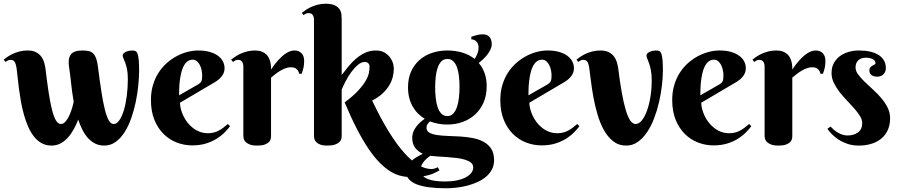

<svg xmlns="http://www.w3.org/2000/svg" viewBox="-36 -780 4867 1039"><path d="M655.8 -352.1Q655.8 -384.3 651.4 -405.3Q647 -426.3 641.8 -440.2Q636.7 -454.1 632.3 -463.1Q627.9 -472.2 627.9 -480Q627.9 -487.3 633.8 -492.2Q639.6 -497.1 647.7 -500.5Q655.8 -503.9 664.3 -505.4Q672.9 -506.8 678.2 -506.8Q692.4 -506.8 698.7 -502.9Q705.1 -499 709 -487.8Q713.4 -473.6 715.1 -450.4Q716.8 -427.2 716.8 -400.9Q716.8 -363.3 712.4 -318.4Q708 -273.4 698.5 -228Q689 -182.6 674.1 -140.1Q659.2 -97.7 638.2 -64.7Q617.2 -31.7 589.8 -12Q562.5 7.8 527.8 7.8Q500.5 7.8 478.8 -3.2Q457 -14.2 439.9 -33.2Q422.9 -52.2 409.9 -77.9Q397 -103.5 387.2 -132.8Q376 -103 361.3 -77.4Q346.7 -51.8 328.9 -32.7Q311 -13.7 289.6 -2.9Q268.1 7.8 243.2 7.8Q212.4 7.8 188.7 -5.6Q165 -19 147 -42.2Q128.9 -65.4 115.7 -96.2Q102.5 -127 93 -161.1Q83.5 -195.3 77.1 -231.4Q70.8 -267.6 66.4 -301.3Q62 -335 59.1 -364.3Q56.2 -393.6 53.2 -415Q49.8 -434.6 43.2 -445.3Q36.6 -456.1 21 -456.1Q12.7 -456.1 6.8 -453.1Q1 -450.2 -5.9 -444.8L-16.1 -457Q-4.9 -466.3 9 -475.3Q22.9 -484.4 39.1 -491.2Q55.2 -498 73.7 -502.4Q92.3 -506.8 112.8 -506.8Q142.1 -506.8 160.2 -496.8Q178.2 -486.8 188.7 -471.9Q199.2 -457 203.6 -439.9Q208 -422.9 210 -409.2Q218.8 -335.4 227.3 -279.3Q235.8 -223.1 245.6 -185.3Q255.4 -147.5 266.8 -128.2Q278.3 -108.9 293.9 -108.9Q304.2 -108.9 314 -117.7Q323.7 -126.5 332.5 -142.1Q341.3 -157.7 349.1 -179.9Q356.9 -202.1 362.8 -229Q357.9 -255.9 354.5 -282.2Q351.1 -308.6 348.4 -332.8Q345.7 -356.9 343.3 -377.9Q340.8 -398.9 337.9 -415Q330.6 -460.9 346.4 -483.9Q362.3 -506.8 410.2 -506.8Q431.2 -506.8 445.6 -503.2Q460 -499.5 469.5 -489.5Q479 -479.5 484.9 -462.2Q490.7 -444.8 494.1 -418Q503.4 -344.7 512.2 -287.1Q521 -229.5 530.8 -189.9Q540.5 -150.4 552 -129.6Q563.5 -108.9 579.1 -108.9Q595.7 -108.9 609.9 -129.4Q624 -149.9 634.3 -183.6Q644.5 -217.3 650.1 -261.2Q655.8 -305.2 655.8 -352.1Z M938 -224.1Q938 -208.5 942.6 -190.2Q947.3 -171.9 956.1 -153.3Q964.8 -134.8 977.8 -117.9Q990.7 -101.1 1007.6 -87.9Q1024.4 -74.7 1044.9 -66.9Q1065.4 -59.1 1089.8 -59.1Q1106.9 -59.1 1121.6 -63Q1136.2 -66.9 1148.9 -73.7Q1161.6 -80.6 1173.3 -89.6Q1185.1 -98.6 1196.8 -108.9L1209 -97.2Q1197.8 -82 1180.2 -64Q1162.6 -45.9 1137.7 -30Q1112.8 -14.2 1079.6 -3.7Q1046.4 6.8 1003.9 6.8Q961.4 6.8 921.1 -8.5Q880.9 -23.9 849.6 -54.7Q818.4 -85.4 799.6 -131.3Q780.8 -177.2 780.8 -238.8Q780.8 -283.2 792 -320.3Q803.2 -357.4 822.5 -387.2Q841.8 -417 867.4 -439.5Q893.1 -461.9 921.4 -476.8Q949.7 -491.7 979.2 -499.3Q1008.8 -506.8 1036.1 -506.8Q1072.3 -506.8 1099.1 -499Q1126 -491.2 1143.8 -478Q1161.6 -464.8 1170.4 -447.5Q1179.2 -430.2 1179.2 -411.1Q1179.2 -388.2 1166 -369.9Q1152.8 -351.6 1130.9 -337.9ZM1036.1 -323.2Q1042.5 -327.1 1046.6 -330.8Q1050.8 -334.5 1053.2 -339.6Q1055.7 -344.7 1056.9 -352.3Q1058.1 -359.9 1058.1 -371.1Q1058.1 -383.3 1055.4 -398.2Q1052.7 -413.1 1046.4 -426.3Q1040 -439.5 1030.3 -448.2Q1020.5 -457 1006.8 -457Q989.3 -457 976.8 -446.5Q964.4 -436 956.3 -419.4Q948.2 -402.8 943.6 -381.6Q939 -360.4 936.5 -338.9Q934.1 -317.4 933.6 -297.6Q933.1 -277.8 933.1 -264.2Z M1430.7 -403.8Q1449.2 -432.1 1470.2 -455.1Q1479 -464.8 1489.3 -474.1Q1499.5 -483.4 1510.5 -490.7Q1521.5 -498 1533.2 -502.4Q1544.9 -506.8 1556.6 -506.8Q1581.5 -506.8 1595.7 -491.9Q1609.9 -477.1 1609.9 -450.2Q1609.9 -433.6 1607.2 -418.2Q1604.5 -402.8 1596.7 -380.9H1583Q1580.1 -396 1569.3 -406Q1558.6 -416 1538.1 -416Q1522.9 -416 1508.3 -410.4Q1493.7 -404.8 1479.7 -396.5Q1465.8 -388.2 1453.4 -378.4Q1440.9 -368.7 1430.7 -359.9V-43Q1430.7 -36.6 1428.7 -27.8Q1426.8 -19 1419.2 -11.2Q1411.6 -3.4 1396.7 2.2Q1381.8 7.8 1356 7.8Q1330.1 7.8 1315.2 1.7Q1300.3 -4.4 1292.5 -12.7Q1284.7 -21 1282.7 -29.8Q1280.8 -38.6 1280.8 -43.9V-420.9Q1280.8 -435.1 1274.2 -445.6Q1267.6 -456.1 1252 -456.1Q1243.7 -456.1 1237.8 -453.1Q1231.9 -450.2 1225.1 -444.8L1214.8 -457Q1226.1 -466.3 1240 -475.3Q1253.9 -484.4 1270 -491.2Q1286.1 -498 1304.7 -502.4Q1323.2 -506.8 1343.8 -506.8Q1364.7 -506.8 1379.6 -501.2Q1394.5 -495.6 1404.1 -486.6Q1413.6 -477.5 1418.9 -466.3Q1424.3 -455.1 1427 -443.6Q1429.7 -432.1 1430.2 -421.6Q1430.7 -411.1 1430.7 -403.8Z M1813 -374Q1830.1 -397 1849.6 -420.7Q1869.1 -444.3 1891.6 -463.4Q1914.1 -482.4 1940.4 -494.6Q1966.8 -506.8 1998 -506.8Q2025.9 -506.8 2044.4 -495.8Q2063 -484.9 2074.5 -469.5Q2085.9 -454.1 2090.6 -437.5Q2095.2 -420.9 2095.2 -409.2Q2095.2 -387.7 2089.6 -364.5Q2084 -341.3 2070.6 -318.6Q2057.1 -295.9 2034.7 -274.7Q2012.2 -253.4 1978 -235.8Q2023.9 -138.7 2067.4 -68.6Q2110.8 1.5 2151.1 46.6Q2191.4 91.8 2228.5 113.3Q2265.6 134.8 2299.3 134.8Q2305.2 134.8 2311 133.3Q2316.9 131.8 2321.8 129.9Q2327.1 127.9 2333 125L2342.3 142.1Q2329.1 149.4 2315.4 156Q2301.8 162.6 2284.2 167.5Q2266.6 172.4 2243.7 175.3Q2220.7 178.2 2189 178.2Q2160.2 178.2 2132.1 171.4Q2104 164.6 2075.7 147Q2047.4 129.4 2018.3 100.1Q1989.3 70.8 1958.7 25.9Q1928.2 -19 1896 -81.1Q1863.8 -143.1 1829.1 -226.1Q1876 -260.7 1902.8 -290.3Q1929.7 -319.8 1943.4 -343.8Q1957 -367.7 1960.4 -386.2Q1963.9 -404.8 1963.9 -418Q1963.9 -419.9 1963.4 -424.6Q1962.9 -429.2 1960.2 -433.6Q1957.5 -438 1952.4 -441.4Q1947.3 -444.8 1938 -444.8Q1919.9 -444.8 1901.4 -429.4Q1882.8 -414.1 1866 -391.4Q1849.1 -368.7 1835.4 -342.5Q1821.8 -316.4 1813 -294.9V-43Q1813 -36.6 1810.8 -27.8Q1808.6 -19 1800.5 -11.2Q1792.5 -3.4 1777.1 2.2Q1761.7 7.8 1735.8 7.8Q1710 7.8 1695.3 1.7Q1680.7 -4.4 1673.6 -12.7Q1666.5 -21 1664.8 -29.8Q1663.1 -38.6 1663.1 -43.9V-673.8Q1663.1 -688 1656.5 -698.5Q1649.9 -709 1634.3 -709Q1626 -709 1619.9 -706.3Q1613.8 -703.6 1606.9 -698.2L1597.2 -710Q1608.4 -719.2 1622.1 -728.3Q1635.7 -737.3 1652.1 -744.1Q1668.5 -751 1687 -755.4Q1705.6 -759.8 1726.1 -759.8Q1757.8 -759.8 1775.4 -751.2Q1793 -742.7 1801.3 -730.2Q1809.6 -717.8 1811.3 -703.9Q1813 -689.9 1813 -679.2Z M2171.9 -307.1Q2171.9 -356.9 2189.2 -394.3Q2206.5 -431.6 2235.8 -456.8Q2265.1 -481.9 2303.7 -494.4Q2342.3 -506.8 2384.8 -506.8Q2427.2 -506.8 2465.3 -495.6Q2503.4 -484.4 2532.7 -460.9Q2542 -475.1 2547.9 -490.7Q2553.7 -506.3 2553.7 -522Q2553.7 -542.5 2542.7 -554.7Q2531.7 -566.9 2514.6 -566.9V-581.1Q2525.4 -584.5 2533.7 -587.2Q2542 -589.8 2548.8 -591.3Q2555.7 -592.8 2562.5 -593.5Q2569.3 -594.2 2577.6 -594.2Q2600.6 -594.2 2612.8 -580.1Q2625 -565.9 2625 -541Q2625 -526.4 2618.2 -512Q2611.3 -497.6 2601.1 -484.4Q2590.8 -471.2 2578.4 -459.5Q2565.9 -447.8 2554.7 -439Q2575.2 -415.5 2586.4 -384.3Q2597.7 -353 2597.7 -313Q2597.7 -262.7 2580.3 -224.1Q2563 -185.5 2533.7 -159.2Q2504.4 -132.8 2465.8 -119.4Q2427.2 -106 2384.8 -106Q2359.9 -106 2335.9 -110.4Q2312 -114.7 2291 -123Q2283.2 -117.2 2277.6 -108.4Q2272 -99.6 2272 -88.9Q2272 -70.8 2287.6 -62Q2303.2 -53.2 2329.1 -49.3Q2355 -45.4 2387.7 -44.4Q2420.4 -43.5 2454.8 -41.3Q2489.3 -39.1 2522 -33Q2554.7 -26.9 2580.6 -12.9Q2606.4 1 2622.1 24.9Q2637.7 48.8 2637.7 86.9Q2637.7 114.7 2626 137Q2614.3 159.2 2594.5 176Q2574.7 192.9 2548.6 204.8Q2522.5 216.8 2493.4 224.4Q2464.4 231.9 2434.3 235.4Q2404.3 238.8 2377 238.8Q2327.1 238.8 2287.4 233.6Q2247.6 228.5 2219.7 217.8Q2191.9 207 2176.8 189.9Q2161.6 172.9 2161.6 148.9Q2161.6 131.8 2169.4 117.4Q2177.2 103 2190.2 91.1Q2203.1 79.1 2219.2 69.6Q2235.4 60.1 2252 51.8Q2227.5 41.5 2211.2 20.8Q2194.8 0 2194.8 -34.2Q2194.8 -52.2 2201.2 -67.6Q2207.5 -83 2217.5 -95.9Q2227.5 -108.9 2239.5 -119.4Q2251.5 -129.9 2262.7 -137.2Q2242.7 -148.9 2225.8 -165.8Q2209 -182.6 2197 -203.9Q2185.1 -225.1 2178.5 -251Q2171.9 -276.9 2171.9 -307.1ZM2450.7 -311Q2450.7 -339.4 2447.8 -366.2Q2444.8 -393.1 2437.5 -414.1Q2430.2 -435.1 2417.5 -448Q2404.8 -460.9 2384.8 -460.9Q2364.7 -460.9 2352.1 -447.5Q2339.4 -434.1 2332 -412.4Q2324.7 -390.6 2321.8 -363Q2318.8 -335.4 2318.8 -307.1Q2318.8 -278.3 2321.8 -250.5Q2324.7 -222.7 2332 -200.7Q2339.4 -178.7 2352.1 -165.3Q2364.7 -151.9 2384.8 -151.9Q2404.8 -151.9 2417.5 -166Q2430.2 -180.2 2437.5 -202.9Q2444.8 -225.6 2447.8 -253.9Q2450.7 -282.2 2450.7 -311ZM2524.9 126Q2524.9 110.4 2512.7 100.3Q2500.5 90.3 2480.7 84.2Q2460.9 78.1 2435.8 75Q2410.6 71.8 2384.8 70.1Q2358.9 68.4 2334.5 66.9Q2310.1 65.4 2292 63Q2281.7 70.3 2272.2 78.9Q2262.7 87.4 2255.6 96.9Q2248.5 106.4 2244.1 116.9Q2239.7 127.4 2239.7 138.2Q2239.7 156.7 2250.5 169.2Q2261.2 181.6 2279.5 189Q2297.9 196.3 2322 199.2Q2346.2 202.1 2373 202.1Q2408.7 202.1 2437 196Q2465.3 189.9 2484.9 179.4Q2504.4 168.9 2514.6 155.3Q2524.9 141.6 2524.9 126Z M2828.6 -224.1Q2828.6 -208.5 2833.3 -190.2Q2837.9 -171.9 2846.7 -153.3Q2855.5 -134.8 2868.4 -117.9Q2881.3 -101.1 2898.2 -87.9Q2915 -74.7 2935.5 -66.9Q2956.1 -59.1 2980.5 -59.1Q2997.6 -59.1 3012.2 -63Q3026.9 -66.9 3039.6 -73.7Q3052.2 -80.6 3064 -89.6Q3075.7 -98.6 3087.4 -108.9L3099.6 -97.2Q3088.4 -82 3070.8 -64Q3053.2 -45.9 3028.3 -30Q3003.4 -14.2 2970.2 -3.7Q2937 6.8 2894.5 6.8Q2852.1 6.8 2811.8 -8.5Q2771.5 -23.9 2740.2 -54.7Q2709 -85.4 2690.2 -131.3Q2671.4 -177.2 2671.4 -238.8Q2671.4 -283.2 2682.6 -320.3Q2693.8 -357.4 2713.1 -387.2Q2732.4 -417 2758.1 -439.5Q2783.7 -461.9 2812 -476.8Q2840.3 -491.7 2869.9 -499.3Q2899.4 -506.8 2926.8 -506.8Q2962.9 -506.8 2989.7 -499Q3016.6 -491.2 3034.4 -478Q3052.2 -464.8 3061 -447.5Q3069.8 -430.2 3069.8 -411.1Q3069.8 -388.2 3056.6 -369.9Q3043.5 -351.6 3021.5 -337.9ZM2926.8 -323.2Q2933.1 -327.1 2937.3 -330.8Q2941.4 -334.5 2943.8 -339.6Q2946.3 -344.7 2947.5 -352.3Q2948.7 -359.9 2948.7 -371.1Q2948.7 -383.3 2946 -398.2Q2943.4 -413.1 2937 -426.3Q2930.7 -439.5 2920.9 -448.2Q2911.1 -457 2897.5 -457Q2879.9 -457 2867.4 -446.5Q2855 -436 2846.9 -419.4Q2838.9 -402.8 2834.2 -381.6Q2829.6 -360.4 2827.1 -338.9Q2824.7 -317.4 2824.2 -297.6Q2823.7 -277.8 2823.7 -264.2Z M3152.3 -415Q3149.4 -434.6 3142.8 -445.3Q3136.2 -456.1 3120.6 -456.1Q3112.3 -456.1 3106.2 -453.1Q3100.1 -450.2 3093.3 -444.8L3083.5 -457Q3094.7 -466.3 3108.6 -475.3Q3122.6 -484.4 3138.7 -491.2Q3154.8 -498 3173.3 -502.4Q3191.9 -506.8 3212.4 -506.8Q3241.7 -506.8 3259.8 -496.8Q3277.8 -486.8 3288.3 -471.9Q3298.8 -457 3303.2 -439.9Q3307.6 -422.9 3309.6 -409.2Q3327.6 -261.2 3350.1 -185.1Q3372.6 -108.9 3403.3 -108.9Q3420.4 -108.9 3436.3 -127.4Q3452.1 -146 3464.1 -178.2Q3476.1 -210.4 3483.4 -253.4Q3490.7 -296.4 3490.7 -345.2Q3490.7 -377.4 3486.3 -399.7Q3481.9 -421.9 3476.6 -437Q3471.2 -452.1 3466.8 -462.2Q3462.4 -472.2 3462.4 -480Q3462.4 -487.3 3468.3 -492.2Q3474.1 -497.1 3482.2 -500.5Q3490.2 -503.9 3498.8 -505.4Q3507.3 -506.8 3512.7 -506.8Q3526.9 -506.8 3533.2 -502.9Q3539.6 -499 3543.5 -487.8Q3547.9 -473.6 3549.6 -450.4Q3551.3 -427.2 3551.3 -400.9Q3551.3 -363.3 3546.1 -318.4Q3541 -273.4 3530.5 -228Q3520 -182.6 3503.9 -140.1Q3487.8 -97.7 3465.6 -64.7Q3443.4 -31.7 3415.3 -12Q3387.2 7.8 3352.5 7.8Q3312 7.8 3282.2 -15.6Q3252.4 -39.1 3231.7 -76.7Q3210.9 -114.3 3197.3 -161.1Q3183.6 -208 3175 -255.1Q3166.5 -302.2 3161.4 -344.5Q3156.2 -386.7 3152.3 -415Z M3758.8 -224.1Q3758.8 -208.5 3763.4 -190.2Q3768.1 -171.9 3776.9 -153.3Q3785.6 -134.8 3798.6 -117.9Q3811.5 -101.1 3828.4 -87.9Q3845.2 -74.7 3865.7 -66.9Q3886.2 -59.1 3910.6 -59.1Q3927.7 -59.1 3942.4 -63Q3957 -66.9 3969.7 -73.7Q3982.4 -80.6 3994.1 -89.6Q4005.9 -98.6 4017.6 -108.9L4029.8 -97.2Q4018.6 -82 4001 -64Q3983.4 -45.9 3958.5 -30Q3933.6 -14.2 3900.4 -3.7Q3867.2 6.8 3824.7 6.8Q3782.2 6.8 3741.9 -8.5Q3701.7 -23.9 3670.4 -54.7Q3639.2 -85.4 3620.4 -131.3Q3601.6 -177.2 3601.6 -238.8Q3601.6 -283.2 3612.8 -320.3Q3624 -357.4 3643.3 -387.2Q3662.6 -417 3688.2 -439.5Q3713.9 -461.9 3742.2 -476.8Q3770.5 -491.7 3800 -499.3Q3829.6 -506.8 3856.9 -506.8Q3893.1 -506.8 3919.9 -499Q3946.8 -491.2 3964.6 -478Q3982.4 -464.8 3991.2 -447.5Q4000 -430.2 4000 -411.1Q4000 -388.2 3986.8 -369.9Q3973.6 -351.6 3951.7 -337.9ZM3856.9 -323.2Q3863.3 -327.1 3867.4 -330.8Q3871.6 -334.5 3874 -339.6Q3876.5 -344.7 3877.7 -352.3Q3878.9 -359.9 3878.9 -371.1Q3878.9 -383.3 3876.2 -398.2Q3873.5 -413.1 3867.2 -426.3Q3860.8 -439.5 3851.1 -448.2Q3841.3 -457 3827.6 -457Q3810.1 -457 3797.6 -446.5Q3785.2 -436 3777.1 -419.4Q3769 -402.8 3764.4 -381.6Q3759.8 -360.4 3757.3 -338.9Q3754.9 -317.4 3754.4 -297.6Q3753.9 -277.8 3753.9 -264.2Z M4251.5 -403.8Q4270 -432.1 4291 -455.1Q4299.8 -464.8 4310.1 -474.1Q4320.3 -483.4 4331.3 -490.7Q4342.3 -498 4354 -502.4Q4365.7 -506.8 4377.4 -506.8Q4402.3 -506.8 4416.5 -491.9Q4430.7 -477.1 4430.7 -450.2Q4430.7 -433.6 4428 -418.2Q4425.3 -402.8 4417.5 -380.9H4403.8Q4400.9 -396 4390.1 -406Q4379.4 -416 4358.9 -416Q4343.8 -416 4329.1 -410.4Q4314.5 -404.8 4300.5 -396.5Q4286.6 -388.2 4274.2 -378.4Q4261.7 -368.7 4251.5 -359.9V-43Q4251.5 -36.6 4249.5 -27.8Q4247.6 -19 4240 -11.2Q4232.4 -3.4 4217.5 2.2Q4202.6 7.8 4176.8 7.8Q4150.9 7.8 4136 1.7Q4121.1 -4.4 4113.3 -12.7Q4105.5 -21 4103.5 -29.8Q4101.6 -38.6 4101.6 -43.9V-420.9Q4101.6 -435.1 4095 -445.6Q4088.4 -456.1 4072.8 -456.1Q4064.5 -456.1 4058.6 -453.1Q4052.7 -450.2 4045.9 -444.8L4035.6 -457Q4046.9 -466.3 4060.8 -475.3Q4074.7 -484.4 4090.8 -491.2Q4106.9 -498 4125.5 -502.4Q4144 -506.8 4164.6 -506.8Q4185.5 -506.8 4200.4 -501.2Q4215.3 -495.6 4224.9 -486.6Q4234.4 -477.5 4239.7 -466.3Q4245.1 -455.1 4247.8 -443.6Q4250.5 -432.1 4251 -421.6Q4251.5 -411.1 4251.5 -403.8Z M4649.4 -467.8Q4638.2 -467.8 4628.2 -464.8Q4618.2 -461.9 4610.4 -455.3Q4602.5 -448.7 4598.1 -438.7Q4593.8 -428.7 4593.8 -415Q4593.8 -396 4607.7 -377.2Q4621.6 -358.4 4642.3 -338.1Q4663.1 -317.9 4687.3 -296.1Q4711.4 -274.4 4732.2 -250.2Q4752.9 -226.1 4766.8 -198.7Q4780.8 -171.4 4780.8 -140.1Q4780.8 -105 4768.8 -77.6Q4756.8 -50.3 4734.6 -31.2Q4712.4 -12.2 4680.9 -2.2Q4649.4 7.8 4610.8 7.8Q4577.1 7.8 4549.8 -1.7Q4522.5 -11.2 4501.2 -25.1Q4480 -39.1 4464.8 -54.7Q4449.7 -70.3 4441.4 -83L4458.5 -95.2Q4464.8 -87.9 4474.6 -79.3Q4484.4 -70.8 4496.3 -63.5Q4508.3 -56.2 4522 -51.5Q4535.6 -46.9 4549.8 -46.9Q4585 -46.9 4607.4 -63.7Q4629.9 -80.6 4629.9 -113.8Q4629.9 -132.3 4617.7 -152.1Q4605.5 -171.9 4586.9 -192.9Q4568.4 -213.9 4546.9 -236.3Q4525.4 -258.8 4506.8 -282.7Q4488.3 -306.6 4476.1 -332Q4463.9 -357.4 4463.9 -384.8Q4463.9 -415.5 4476.3 -438.5Q4488.8 -461.4 4509.5 -476.6Q4530.3 -491.7 4556.9 -499.3Q4583.5 -506.8 4611.8 -506.8Q4644.5 -506.8 4671.4 -501Q4698.2 -495.1 4717.5 -483.2Q4736.8 -471.2 4747.3 -453.1Q4757.8 -435.1 4757.8 -411.1Q4757.8 -392.6 4745.6 -378.9Q4733.4 -365.2 4711.4 -365.2Q4690.4 -365.2 4679.4 -374.3Q4668.5 -383.3 4668.5 -398.9Q4668.5 -409.2 4673.6 -415Q4678.7 -420.9 4685.1 -424.6Q4691.4 -428.2 4696.5 -430.9Q4701.7 -433.6 4701.7 -438Q4701.7 -451.7 4687 -459.7Q4672.4 -467.8 4649.4 -467.8Z"/></svg>

Font: Berkshire Swash
Style: Regular
Weight: 700
Designer: Astigmatic (AOETI)
Foundry: Astigmatic (AOETI)
Version: Version 1.000